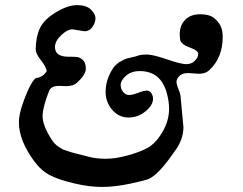

<svg xmlns="http://www.w3.org/2000/svg" viewBox="-20 -738 961 759"><path d="M694.3 -351.6 705.1 -235.4Q705.1 -184.6 668.9 -137.7L646.5 -106.4Q601.6 -46.9 569.3 -31.2Q553.7 -24.4 493.7 -11.7Q433.6 1 382.8 1Q332 1 272.5 -13.2Q212.9 -27.3 178.2 -44.9Q143.6 -62.5 115.2 -100.6Q54.7 -183.6 54.7 -253.9Q54.7 -286.1 71.3 -332.5Q87.9 -378.9 102.1 -403.8Q116.2 -428.7 124 -429.7Q149.4 -432.6 165 -457Q160.2 -477.5 140.6 -501.5Q121.1 -525.4 121.1 -544.9Q122.1 -593.8 138.2 -627.4Q154.3 -661.1 201.2 -689.5Q248 -717.8 284.7 -717.8Q321.3 -717.8 339.4 -700.2Q357.4 -682.6 357.4 -665.5Q357.4 -648.4 345.2 -631.3Q333 -614.3 314.5 -614.3L266.6 -622.1Q246.1 -622.1 221.7 -598.6Q197.3 -575.2 197.3 -551.8Q197.3 -513.7 251 -513.7H261.7Q277.3 -513.7 287.1 -512.2Q296.9 -510.7 308.1 -500.5Q319.3 -490.2 319.3 -466.3Q319.3 -442.4 283.2 -410.2Q269.5 -397.5 242.2 -397.5L212.9 -398.4Q181.6 -398.4 173.8 -377.9Q148.4 -313.5 148.4 -278.3Q148.4 -243.2 181.6 -190.4Q194.3 -168.9 210.9 -158.2L226.6 -148.4Q232.4 -145.5 246.6 -141.1Q260.7 -136.7 264.6 -135.3Q268.6 -133.8 287.1 -129.4Q305.7 -125 333.5 -117.7Q361.3 -110.4 398.9 -110.4Q436.5 -110.4 484.4 -123.5Q532.2 -136.7 561.5 -152.3Q590.8 -168 613.3 -202.1Q648.4 -253.9 648.4 -307.6Q648.4 -336.9 639.6 -369.1Q616.2 -457 532.2 -457Q499 -457 478 -438.5Q457 -419.9 457 -402.8Q457 -385.7 467.3 -374Q477.5 -362.3 490.2 -362.3Q502.9 -362.3 525.9 -371.1Q548.8 -379.9 560.5 -379.9Q572.3 -379.9 578.6 -369.1Q585 -358.4 585 -347.7Q585 -322.3 555.2 -297.9Q525.4 -273.4 487.8 -273.4Q450.2 -273.4 423.8 -303.7Q397.5 -334 397.5 -375Q397.5 -423.8 427.7 -469.7Q431.6 -475.6 437.5 -480.5Q443.4 -485.4 446.8 -488.8Q450.2 -492.2 459 -496.1L469.7 -502Q481.4 -507.8 490.2 -508.8Q517.6 -514.6 527.3 -518.6Q537.1 -522.5 560.5 -522.5Q584 -522.5 640.1 -503.4Q696.3 -484.4 715.3 -484.4Q734.4 -484.4 746.1 -494.1Q763.7 -508.8 763.7 -525.4Q763.7 -538.1 730 -550.3Q696.3 -562.5 692.4 -580.1Q690.4 -593.8 690.4 -601.6Q690.4 -637.7 711.9 -659.7Q733.4 -681.6 771.5 -681.6Q791 -681.6 808.6 -676.3Q826.2 -670.9 843.3 -649.4Q860.4 -627.9 860.4 -592.8Q860.4 -508.8 806.6 -460Q792 -446.3 766.6 -446.3L724.6 -449.2Q700.2 -449.2 689 -437.5Q677.7 -425.8 677.7 -415Q677.7 -404.3 686 -384.3Q694.3 -364.3 694.3 -351.6Z"/></svg>

Font: Essays1743
Style: Medium
Weight: 500
Designer: Based on the typeface in a 1743 English translation of the essays of Montaigne.  PostScript/TrueType font designed by Jo
Version: Version 002.100